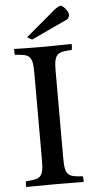

<svg xmlns="http://www.w3.org/2000/svg" viewBox="-59 -899 459 934"><g transform="rotate(-5 171.0 -432.0)"><path d="M311 0V-16L309 -28C242 -32 222 -36 222 -119V-553C222 -637 242 -641 309 -645L311 -657V-674C259 -673 206 -672 155 -672C114 -672 70 -673 30 -674V-657C30 -652 31 -648 32 -645C99 -641 118 -637 118 -553V-119C118 -37 99 -32 32 -28C31 -24 30 -19 30 -16V0C70 0 113 -1 155 -1H189C229 -1 270 0 311 0ZM311 -817C310 -833 289 -862 272 -864C260 -860 248 -852 237 -843L221 -829C180 -793 138 -760 98 -725C106 -721 113 -716 122 -712L300 -795C305 -799 311 -807 311 -817Z"/></g></svg>

Font: Sibila
Style: Regular
Weight: 400
Designer: Stefan Peev
Foundry: Context Ltd
Version: Version 1.000